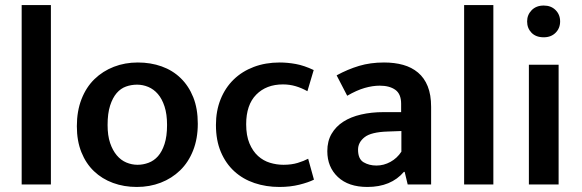

<svg xmlns="http://www.w3.org/2000/svg" viewBox="-20 -732 2311 762"><path d="M66 0V-712H182V0Z M765 -241Q765 -182 746.5 -135Q728 -88 695 -56Q662 -24 618 -7Q574 10 523 10Q472 10 428.5 -6Q385 -22 353 -52.5Q321 -83 303 -128Q285 -173 285 -231Q285 -291 303.5 -338.5Q322 -386 355 -418Q388 -450 432 -467Q476 -484 527 -484Q578 -484 621.5 -468.5Q665 -453 697 -422Q729 -391 747 -346Q765 -301 765 -241ZM643 -236Q643 -279 633 -309.5Q623 -340 606.5 -359Q590 -378 568.5 -387Q547 -396 524 -396Q501 -396 480 -388.5Q459 -381 443 -362.5Q427 -344 417 -313Q407 -282 407 -236Q407 -194 417 -164.5Q427 -135 443.5 -115.5Q460 -96 481.5 -87Q503 -78 526 -78Q548 -78 569.5 -86Q591 -94 607 -112Q623 -130 633 -160.5Q643 -191 643 -236Z M1105 -78Q1137 -78 1161.5 -85.5Q1186 -93 1203 -102L1226 -19Q1204 -8 1168 1Q1132 10 1089 10Q1036 10 990 -5.5Q944 -21 910 -52Q876 -83 856.5 -129Q837 -175 837 -236Q837 -292 855.5 -338Q874 -384 907.5 -416.5Q941 -449 987.5 -466.5Q1034 -484 1090 -484Q1121 -484 1154 -478Q1187 -472 1225 -454L1200 -370Q1177 -383 1153 -390Q1129 -397 1103 -397Q1037 -397 997 -356.5Q957 -316 957 -239Q957 -194 970 -163Q983 -132 1004 -113Q1025 -94 1051.5 -86Q1078 -78 1105 -78Z M1316 -433Q1360 -457 1405 -470.5Q1450 -484 1504 -484Q1546 -484 1580 -474.5Q1614 -465 1639 -444Q1664 -423 1677.5 -389.5Q1691 -356 1691 -308V0H1598L1586 -50H1583Q1532 10 1438 10Q1363 10 1321 -29.5Q1279 -69 1279 -132Q1279 -172 1296 -201Q1313 -230 1342.5 -249Q1372 -268 1413 -277.5Q1454 -287 1502 -287H1572V-320Q1572 -359 1549 -375.5Q1526 -392 1487 -392Q1459 -392 1427.5 -383Q1396 -374 1358 -352ZM1573 -212 1519 -210Q1453 -208 1427 -187.5Q1401 -167 1401 -138Q1401 -101 1423 -88Q1445 -75 1474 -75Q1503 -75 1529.5 -89.5Q1556 -104 1573 -130Z M1822 0V-712H1938V0Z M2079 0V-475H2197V0ZM2138 -584Q2107 -584 2089.5 -602Q2072 -620 2072 -647Q2072 -673 2090 -691.5Q2108 -710 2138 -710Q2167 -710 2185 -692Q2203 -674 2203 -647Q2203 -620 2185 -602Q2167 -584 2138 -584Z"/></svg>

Font: Mukta Vaani SemiBold
Style: Regular
Weight: 600
Designer: Noopur Datye, Girish Dalvi, Yashodeep Gholap, Pallavi Karambelkar
Foundry: Ek Type
Version: Version 2.538;PS 1.000;hotconv 16.6.51;makeotf.lib2.5.65220;